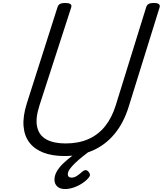

<svg xmlns="http://www.w3.org/2000/svg" viewBox="-20 -1035 1099 1297"><path d="M415 19Q332 19 272 -4.5Q212 -28 178 -73Q144 -118 139 -184Q134 -250 161 -336L369 -988Q374 -1002 385.5 -1008.5Q397 -1015 421 -1015Q444 -1015 455 -1008Q466 -1001 461 -985L247 -324Q218 -235 231 -177.5Q244 -120 293.5 -93Q343 -66 423 -66Q511 -66 577.5 -95.5Q644 -125 690 -182.5Q736 -240 762 -324L968 -988Q973 -1002 984.5 -1008.5Q996 -1015 1019 -1015Q1067 -1015 1058 -985L849 -313Q815 -204 753.5 -130Q692 -56 607 -18.5Q522 19 415 19ZM419 242Q385 242 366.5 224.5Q348 207 348 179Q348 150 364 122.5Q380 95 406.5 69.5Q433 44 466 19Q499 -6 534 -31L600 -32V-26Q569 -2 540 21Q511 44 488 66Q465 88 451.5 107Q438 126 438 142Q438 153 444.5 159Q451 165 463 165Q481 165 499 153.5Q517 142 538 123Q546 116 556 114.5Q566 113 576 123Q583 130 586.5 139.5Q590 149 583 160Q568 181 540.5 200Q513 219 481 230.5Q449 242 419 242Z"/></svg>

Font: Playwrite MX
Style: Regular
Weight: 400
Designer: Veronika Burian, José Scaglione
Foundry: TypeTogether
Version: Version 1.002